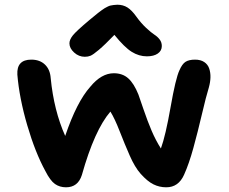

<svg xmlns="http://www.w3.org/2000/svg" viewBox="-20 -882 980 821"><path d="M342.8 -639.2Q316.9 -639.2 296.9 -657.5Q276.9 -675.8 276.9 -696.8Q276.9 -712.4 291.7 -731Q306.6 -749.5 361.8 -795.9Q368.7 -801.3 381.8 -812.3Q395 -823.2 399.4 -826.7Q403.8 -830.1 413.6 -837.4Q423.3 -844.7 427.5 -846.9Q431.6 -849.1 439.5 -853.3Q447.3 -857.4 452.9 -858.4Q458.5 -859.4 466.1 -860.6Q473.6 -861.8 481.9 -861.8Q506.3 -861.8 524.9 -850.1Q543.5 -838.4 563 -811Q582.5 -783.7 604.7 -762.9Q627 -742.2 640.4 -733.6Q653.8 -725.1 662.8 -713.1Q671.9 -701.2 671.9 -685.1Q671.9 -665 654.8 -653.1Q637.7 -641.1 607.9 -641.1Q574.2 -641.1 543.2 -660.4Q512.2 -679.7 469.2 -732.9Q427.7 -689.9 403.1 -669.2Q378.4 -648.4 367.4 -643.8Q356.4 -639.2 342.8 -639.2ZM690.9 -81.1Q661.6 -81.1 636 -93.8Q610.4 -106.4 581.1 -139.2Q556.6 -167 534.9 -216.3Q513.2 -265.6 491.9 -320.3Q470.7 -375 452.1 -404.8Q384.3 -326.2 330.1 -133.8Q313.5 -81.1 262.2 -81.1Q235.4 -81.1 215.1 -95.2Q194.8 -109.4 173.8 -150.9Q130.4 -230.5 96.4 -346.7Q62.5 -462.9 54.2 -563Q50.8 -627 113.8 -627Q150.4 -627 172.4 -605.7Q194.3 -584.5 196.8 -547.9Q210.4 -409.2 258.8 -300.8Q308.1 -446.3 366.2 -511.2Q413.6 -568.8 466.8 -568.8Q503.9 -568.8 528.3 -547.1Q552.7 -525.4 571.8 -478Q575.7 -467.3 593.5 -415Q611.3 -362.8 628.4 -322.8Q645.5 -282.7 668 -247.1Q688 -301.8 709.5 -424.3Q731 -546.9 747.1 -581.1Q758.8 -608.4 773.4 -617.7Q788.1 -627 814 -627Q837.9 -627 853.3 -616.7Q868.7 -606.4 874.5 -589.1Q880.4 -571.8 879.9 -551.3Q879.4 -530.8 873 -507.8Q861.3 -470.2 843.5 -394Q825.7 -317.9 806.9 -249.5Q788.1 -181.2 767.1 -134.8Q743.2 -81.1 690.9 -81.1Z"/></svg>

Font: Shantell Sans Irregular Bouncy
Style: Regular
Weight: 600
Designer: Stephen Nixon, Anya Danilova, Shantell Martin
Foundry: Arrow Type
Version: Version 1.006;[9816181b4]